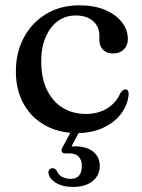

<svg xmlns="http://www.w3.org/2000/svg" viewBox="-20 -500 546 738"><path d="M471.5 -349.5Q471.5 -326 456 -310.2Q440.5 -294.5 414.5 -294.5Q389.5 -294.5 375.8 -308.8Q362 -323 362 -346.5V-362.5Q362 -397.5 337.8 -419Q313.5 -440.5 270.5 -440.5Q232 -440.5 202.2 -418.8Q172.5 -397 155.5 -357.5Q138.5 -318 138.5 -264Q138.5 -199 160.8 -153.8Q183 -108.5 221.8 -85.2Q260.5 -62 310 -62Q358 -62 392.8 -84Q427.5 -106 442.5 -142Q448.5 -150 452.8 -153.2Q457 -156.5 462.5 -156.5Q469 -156.5 472 -150.8Q475 -145 474.5 -137.5Q471 -96 445 -62.2Q419 -28.5 375.8 -8.5Q332.5 11.5 277.5 11.5Q207.5 11.5 154.2 -17.8Q101 -47 71 -100.5Q41 -154 41 -225.5Q41 -297.5 71.2 -354.8Q101.5 -412 156.5 -445.8Q211.5 -479.5 285.5 -479.5Q343 -479.5 384.8 -461.5Q426.5 -443.5 449 -414Q471.5 -384.5 471.5 -349.5ZM259 -5.5H291L250.5 71L231 65Q239 63.5 247.8 63Q256.5 62.5 268 62.5Q313 62.5 338.2 83Q363.5 103.5 363.5 137.5Q363.5 174 336 196.2Q308.5 218.5 260.5 218.5Q220.5 218.5 194.5 202.5Q168.5 186.5 166 163.5Q166 156 170.2 151.5Q174.5 147 180 146.5Q186 146 190.5 148.8Q195 151.5 198 156Q205 173 219.5 180.2Q234 187.5 251.5 187.5Q294.5 187.5 294.5 137.5Q294.5 115.5 282.8 102.5Q271 89.5 247.5 89.5H230.5Q220.5 89.5 217.8 83.2Q215 77 219 68.5Z"/></svg>

Font: Fraunces 16pt
Style: Regular
Weight: 400
Version: Version 1.000;[b76b70a41]